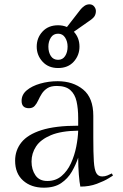

<svg xmlns="http://www.w3.org/2000/svg" viewBox="-20 -859 568 889"><path d="M249 -742Q271 -742 290 -734L352 -814Q359 -823 370 -831Q381 -839 394 -839Q408 -839 416 -829Q424 -819 424 -808Q424 -795 418 -784.5Q412 -774 389 -759L322 -712Q348 -684 348 -643Q348 -603 321.5 -573.5Q295 -544 249 -544Q204 -544 177 -573.5Q150 -603 150 -643Q150 -684 177 -713Q204 -742 249 -742ZM249 -582Q270 -582 281.5 -599.5Q293 -617 293 -643Q293 -667 281.5 -685Q270 -703 249 -703Q227 -703 215.5 -685Q204 -667 204 -643Q204 -617 215.5 -599.5Q227 -582 249 -582ZM412 -323V-222Q412 -151 414.5 -112Q417 -73 426 -57.5Q435 -42 453 -42Q466 -42 477 -46.5Q488 -51 498 -56L503 -46Q503 -46 483 -33.5Q463 -21 428.5 -8Q394 5 352 5Q348 -14 345 -51Q342 -88 342 -129Q331 -96 312.5 -64Q294 -32 263 -11Q232 10 183 10Q124 10 87 -23Q50 -56 50 -115Q50 -163 79 -199.5Q108 -236 172 -256.5Q236 -277 342 -277V-313Q342 -356 334.5 -389.5Q327 -423 305.5 -442Q284 -461 243 -461Q215 -461 199 -450.5Q183 -440 173.5 -425Q164 -410 157 -394.5Q150 -379 140.5 -368.5Q131 -358 114 -358Q80 -358 80 -392Q80 -421 104 -441Q128 -461 166.5 -472Q205 -483 247 -483Q318 -483 365 -444.5Q412 -406 412 -323ZM199 -21Q238 -21 265 -44Q292 -67 308.5 -103Q325 -139 333 -179.5Q341 -220 342 -254Q263 -253 215.5 -233Q168 -213 147 -181Q126 -149 126 -111Q126 -74 144 -47.5Q162 -21 199 -21Z"/></svg>

Font: Gilda Display
Style: Regular
Weight: 400
Designer: Eduardo Rodriguez Tunni
Foundry: Eduardo Rodriguez Tunni
Version: Version 1.002; ttfautohint (v1.8.4.7-5d5b);gftools[0.9.22]